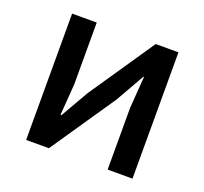

<svg xmlns="http://www.w3.org/2000/svg" viewBox="-100 -661 827 777"><g transform="rotate(20 314.0 -272.0)"><path d="M85 0V-544H191V-278L181 -143H185L254 -263L445 -544H543V0H436V-266L446 -402H443L373 -279L183 0Z"/></g></svg>

Font: IBM Plex Sans JP Medm
Style: Regular
Weight: 500
Designer: Mike Abbink; Paul van der Laan; Pieter van Rosmalen; Wujin Sim; Yejin Wi; Jinhee Kim; Boomi Park; Yona Kim; Kichan Ma
Foundry: Sandoll Inc.
Version: Version 1.002